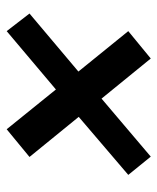

<svg xmlns="http://www.w3.org/2000/svg" viewBox="33 -580 482 589"><g transform="rotate(-90 274.5 -286.0)"><path d="M88 -65 32 -134 210 -286 87 -437 172 -507 294 -356 473 -507 527 -437 349 -287 473 -134 389 -65 266 -216Z"/></g></svg>

Font: Nunito Sans 7pt SemiCondensed ExtraBold
Style: Italic
Weight: 800
Width: 4
Italic angle: -9°
Designer: Vernon Adams
Foundry: Vernon Adams
Version: Version 3.101;gftools[0.9.27]